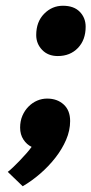

<svg xmlns="http://www.w3.org/2000/svg" viewBox="-20 -507 318 668"><path d="M181 -312Q147 -312 126.5 -333.5Q106 -355 106 -385Q106 -431 133.5 -459Q161 -487 199 -487Q237 -487 257.5 -466Q278 -445 278 -414Q278 -368 251 -340Q224 -312 181 -312ZM7 91Q15 85 26 74.5Q37 64 49 51.5Q61 39 72 26.5Q83 14 90 4Q73 -4 61.5 -21.5Q50 -39 50 -63Q50 -86 58 -104.5Q66 -123 79.5 -136.5Q93 -150 109.5 -157Q126 -164 144 -164Q179 -164 201.5 -143.5Q224 -123 224 -86Q224 -53 210 -20.5Q196 12 172.5 42Q149 72 119.5 97.5Q90 123 59 141Z"/></svg>

Font: Overpass Heavy
Style: Italic
Weight: 900
Italic angle: -10°
Designer: Delve Withrington, Dave Bailey
Foundry: Delve Fonts
Version: Version 3.000;DELV;Overpass